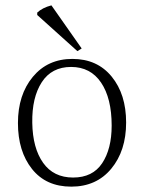

<svg xmlns="http://www.w3.org/2000/svg" viewBox="-20 -785 538 717"><path d="M172 -765 285 -604 269 -594 119 -729V-738Q138 -756 172 -765ZM397 -316Q397 -418 357.5 -476.5Q318 -535 245.5 -535Q173 -535 136 -478Q99 -421 100.5 -326.5Q102 -232 141 -177Q180 -122 253 -122Q326 -122 361.5 -175.5Q397 -229 397 -316ZM250.5 -565Q343 -565 397 -499Q451 -433 451 -327.5Q451 -222 395.5 -155Q340 -88 246 -88Q152 -88 99.5 -154Q47 -220 47 -325.5Q47 -431 102.5 -498Q158 -565 250.5 -565Z"/></svg>

Font: Halant Light
Style: Regular
Weight: 300
Designer: Hitesh Malaviya (Devanagari), Satya Rajpurohit (Latin)
Foundry: Indian Type Foundry
Version: Version 1.101;PS 1.0;hotconv 1.0.78;makeotf.lib2.5.61930; tt